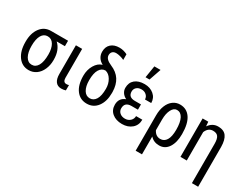

<svg xmlns="http://www.w3.org/2000/svg" viewBox="-87 -1431 2939 2286"><g transform="rotate(30 1382.0 -287.5)"><path d="M482.4 -453.6V-528.3H249.5C188.6 -528.3 140.1 -504.3 104 -456.3C67.9 -408.3 49.8 -345.9 49.8 -269V-261.7C49.8 -179.4 68 -113.5 104.2 -64.2C140.5 -14.9 188.8 9.8 249 9.8C287.4 9.8 321.7 -1 351.8 -22.5C381.9 -43.9 405.5 -74.1 422.6 -113C439.7 -151.9 448.2 -194.2 448.2 -239.7V-248.5C448.2 -336.4 421.9 -404.8 369.1 -453.6ZM136.2 -258.3C136.2 -321.5 146 -369.8 165.5 -403.3C185.1 -436.8 212.6 -453.6 248 -453.6C284.2 -453.6 312.2 -436.8 332 -403.3C351.9 -369.8 361.8 -325 361.8 -269C361.8 -202 351.9 -151 332 -116.2C312.2 -81.4 284.5 -64 249 -64C213.5 -64 185.9 -81.5 166 -116.7C146.2 -151.9 136.2 -199.1 136.2 -258.3Z M676.3 -528.3H590.3V-134.3C590.3 -88.4 599.3 -53.5 617.2 -29.8C635.1 -6 660.8 5.9 694.3 5.9C716.5 5.9 736.8 2.8 755.4 -3.4L755.9 -77.1C748 -73.2 736.7 -71.3 721.7 -71.3C692.4 -71.3 677.2 -90.3 676.3 -128.4Z M898.9 -619.6C898.9 -590 906.2 -563.8 920.9 -541C935.5 -518.2 955.4 -500.5 980.5 -487.8L981 -485.4C942.2 -474.3 910.3 -447.5 885.3 -405C860.2 -362.5 847.7 -313.8 847.7 -258.8C847.7 -175.1 865.6 -109.5 901.6 -61.8C937.6 -14.1 986.2 9.8 1047.4 9.8C1107.9 9.8 1156.2 -14.1 1192.1 -61.8C1228.1 -109.5 1246.1 -171.7 1246.1 -248.5V-267.1C1244.8 -331.2 1230.1 -385.1 1202.1 -428.7C1174.2 -472.3 1131.1 -506.3 1073 -530.5C1014.9 -554.8 985.8 -585.3 985.8 -622.1C985.8 -642.3 991.8 -658.2 1003.7 -669.9C1015.5 -681.6 1032.2 -687.5 1053.7 -687.5C1069.7 -687.5 1088.3 -684.8 1109.6 -679.4C1130.9 -674.1 1149.6 -667.2 1165.5 -658.7L1165 -736.8C1128.6 -754.7 1092.1 -763.7 1055.7 -763.7C1007.2 -763.7 968.9 -750.9 940.9 -725.3C912.9 -699.8 898.9 -664.6 898.9 -619.6ZM934.6 -248.5C934.6 -312.7 944.7 -361.3 965.1 -394.5C985.4 -427.7 1012.7 -444.3 1046.9 -444.3C1079.8 -436.5 1106.7 -415 1127.7 -379.6C1148.7 -344.3 1159.2 -304 1159.2 -258.8C1159.2 -193.4 1149.2 -144.4 1129.2 -112.1C1109.1 -79.7 1081.9 -63.5 1047.4 -63.5C1012.2 -63.5 984.6 -80 964.6 -113C944.6 -146.1 934.6 -191.2 934.6 -248.5Z M1432.6 -148.4C1432.6 -204.1 1462.6 -232.4 1522.5 -233.4H1613.3V-305.7H1529.8C1469.6 -305.7 1439.5 -331.7 1439.5 -383.8C1439.5 -407.2 1447.8 -426.5 1464.4 -441.7C1481 -456.8 1503.6 -464.4 1532.2 -464.4C1558.9 -464.4 1581.1 -456.2 1598.6 -439.9C1616.2 -423.7 1625 -404 1625 -380.9H1710.9C1710.9 -427.1 1693.9 -464.8 1659.9 -493.9C1625.9 -523 1583.3 -537.6 1532.2 -537.6C1476.6 -537.6 1432.8 -524.2 1400.9 -497.3C1369 -470.5 1353 -432.8 1353 -384.3C1353 -360.5 1359.8 -338.7 1373.3 -318.8C1386.8 -299 1405.6 -283.2 1429.7 -271.5C1373.4 -250 1345.2 -209 1345.2 -148.4C1345.2 -99.9 1362.5 -61.4 1397 -33C1431.5 -4.5 1476.6 9.8 1532.2 9.8C1586.3 9.8 1630.8 -5.2 1665.8 -35.2C1700.8 -65.1 1718.3 -105.5 1718.3 -156.2H1632.3C1632.3 -129.9 1622.6 -107.7 1603.3 -89.8C1583.9 -71.9 1560.2 -63 1532.2 -63C1502.3 -63 1478.2 -71 1460 -87.2C1441.7 -103.3 1432.6 -123.7 1432.6 -148.4ZM1524.9 -777.8 1498.5 -613.3H1553.2L1609.9 -777.8Z M2019.5 -538.1C1984 -538.1 1952.1 -527.7 1923.8 -506.8C1895.5 -486 1873.5 -456.3 1857.7 -417.7C1841.9 -379.2 1834 -334.5 1834 -283.7V203.1H1920.9V-42.5C1951.8 -7.6 1992.5 9.8 2043 9.8C2096.4 9.8 2138.2 -13.3 2168.5 -59.3C2198.7 -105.4 2213.9 -167 2213.9 -244.1C2213.9 -340.5 2196.8 -413.6 2162.6 -463.4C2128.4 -513.2 2080.7 -538.1 2019.5 -538.1ZM1920.9 -129.4V-275.9C1920.9 -330.2 1930 -375.2 1948.2 -410.6C1966.5 -446.1 1990.2 -463.9 2019.5 -463.9C2054 -463.9 2080.7 -445.9 2099.6 -409.9C2118.5 -373.9 2127.9 -322.1 2127.9 -254.4C2127.9 -190.3 2118.1 -142.5 2098.4 -111.1C2078.7 -79.7 2051.3 -64 2016.1 -64C1973.8 -64 1942.1 -85.8 1920.9 -129.4Z M2410.2 -528.3H2332.5V0H2419.4V-390.6C2439.6 -439.5 2471.5 -463.9 2515.1 -463.9C2548.7 -463.9 2572.3 -453.9 2586.2 -433.8C2600 -413.8 2606.9 -381.7 2606.9 -337.4V202.6H2692.9V-344.2C2692.2 -409.3 2680 -457.9 2656.2 -490C2632.5 -522.1 2594.6 -538.1 2542.5 -538.1C2490.7 -538.1 2448.2 -514.3 2415 -466.8Z"/></g></svg>

Font: Roboto Condensed
Style: Regular
Weight: 400
Designer: Google
Version: Version 2.134; 2016